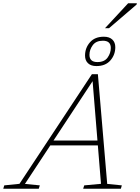

<svg xmlns="http://www.w3.org/2000/svg" viewBox="-84 -1154 857 1174"><path d="M209.5 -265 219 -294.5H531.5L522 -265ZM571.5 -29.5 661 -20.5 655 0H424.5L431 -20.5L533.5 -30L481 -672.5H492L68.5 -29.5L159.5 -20.5L153 0H-64L-58 -20.5L35 -30L478 -700.5H514.5ZM551 -929.5Q584.5 -929.5 602.8 -912.2Q621 -895 621 -865.5Q621 -819 591 -784.5Q561 -750 505.5 -750Q472.5 -750 454.2 -767.2Q436 -784.5 436 -814Q436 -861 466 -895.2Q496 -929.5 551 -929.5ZM511.5 -774.5Q554.5 -774.5 574 -802Q593.5 -829.5 593.5 -861Q593.5 -882.5 581.5 -893.8Q569.5 -905 545 -905Q503 -905 483 -877.5Q463 -850 463 -818.5Q463 -797 475 -785.8Q487 -774.5 511.5 -774.5ZM558 -981.5 699.5 -1134H753L751 -1126L582.5 -981.5Z"/></svg>

Font: Newsreader 9pt ExtraLight
Style: Italic
Weight: 250
Italic angle: -17°
Designer: Hugues Gentile
Foundry: Production Type
Version: Version 1.003